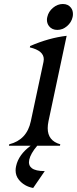

<svg xmlns="http://www.w3.org/2000/svg" viewBox="-20 -725 383 955"><path d="M24.4 0 25.9 -7.3Q113.8 -29.3 133.3 -122.1L196.3 -417Q197.8 -423.8 197.8 -430.2Q197.8 -473.1 128.4 -489.3L129.9 -496.1Q223.1 -536.6 311.5 -546.9L221.2 -122.1Q217.3 -103 217.3 -87.4Q217.3 -24.9 279.8 -7.3L278.3 0H165Q131.8 39.6 125.5 69.3Q124 76.2 124 82Q124 100.6 138.2 111.3Q156.7 126 202.6 126L145 210Q100.1 201.7 73.7 168.9Q57.6 148.9 57.6 122.6Q57.6 112.3 60.1 101.1Q72.3 44.4 132.3 0ZM333 -686.5Q342.8 -673.8 342.8 -655.3Q342.8 -647.9 341.3 -640.6Q335.4 -613.8 313.5 -595Q291.5 -576.2 265.1 -576.2Q238.8 -576.2 224.1 -594.7Q213.4 -608.4 213.4 -626.5Q213.4 -633.3 215.3 -640.6Q221.2 -667.5 243.7 -686.3Q266.1 -705.1 292.5 -705.1Q318.8 -705.1 333 -686.5Z"/></svg>

Font: Modern Antiqua
Style: Book Oblique
Weight: 400
Italic angle: -12°
Designer: Wojciech Kalinowski "wmk69" (wmk69@o2.pl)
Foundry: Wojciech Kalinowski "wmk69" (wmk69@o2.pl)
Version: Version 3.1.0; 2021-05-28